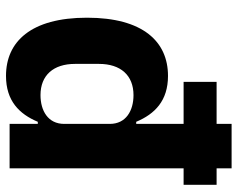

<svg xmlns="http://www.w3.org/2000/svg" viewBox="-96 -684 792 640"><g transform="rotate(90 300.0 -364.0)"><path d="M393 0H541V-580H596V-690H541V-740H393V-690H253V-580H393V-422H386C360 -484 316 -528 233 -528C119 -528 39 -445 39 -258C39 -71 119 12 233 12C316 12 360 -32 386 -94H393ZM297 -103C231 -103 193 -146 193 -218V-298C193 -370 231 -413 297 -413C349 -413 393 -388 393 -334V-182C393 -128 349 -103 297 -103Z"/></g></svg>

Font: IBM Plex Mono
Style: Bold
Weight: 700
Monospace: yes
Designer: Mike Abbink, Paul van der Laan, Pieter van Rosmalen
Foundry: Bold Monday
Version: Version 2.004